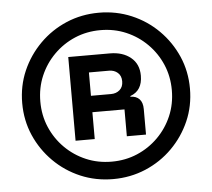

<svg xmlns="http://www.w3.org/2000/svg" viewBox="-55 -744 1009 914"><g transform="rotate(-5 450.0 -287.5)"><path d="M450 110Q366.7 110 294.2 79.2Q221.7 48.3 166.7 -6.7Q111.7 -61.7 80.4 -133.3Q49.2 -205 49.2 -287.5Q49.2 -370 80.4 -441.7Q111.7 -513.3 166.7 -568.3Q221.7 -623.3 294.2 -654.2Q366.7 -685 450 -685Q532.5 -685 605.4 -654.2Q678.3 -623.3 733.3 -568.3Q788.3 -513.3 819.6 -441.7Q850.8 -370 850.8 -287.5Q850.8 -205 819.6 -133.3Q788.3 -61.7 733.3 -6.7Q678.3 48.3 605.4 79.2Q532.5 110 450 110ZM450 26.7Q515.8 26.7 572.5 2.5Q629.2 -21.7 672.5 -65Q715.8 -108.3 740 -165Q764.2 -221.7 764.2 -287.5Q764.2 -353.3 740 -410Q715.8 -466.7 672.5 -510Q629.2 -553.3 572.5 -577.5Q515.8 -601.7 450 -601.7Q384.2 -601.7 327.5 -577.5Q270.8 -553.3 227.5 -510Q184.2 -466.7 160 -410Q135.8 -353.3 135.8 -287.5Q135.8 -221.7 160 -165Q184.2 -108.3 227.5 -65Q270.8 -21.7 327.5 2.5Q384.2 26.7 450 26.7ZM286.7 -87.5V-487.5H485.8Q546.7 -487.5 585 -456.2Q623.3 -425 623.3 -369.2Q623.3 -297.5 565 -276.7V-273.3Q592.5 -273.3 607.9 -257.1Q623.3 -240.8 623.3 -209.2V-87.5H531.7V-215.8H378.3V-87.5ZM378.3 -294.2H474.2Q499.2 -294.2 515.8 -308.8Q532.5 -323.3 532.5 -350Q532.5 -376.7 515.8 -391.2Q499.2 -405.8 474.2 -405.8H378.3Z"/></g></svg>

Font: Funnel Sans Medium
Style: Regular
Weight: 500
Version: Version 1.000; Beta; Release 5; Build 24; ttfautohint (v1.8.